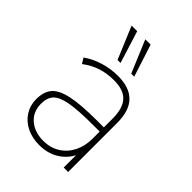

<svg xmlns="http://www.w3.org/2000/svg" viewBox="-226 -897 1017 1017"><g transform="rotate(45 282.0 -389.0)"><path d="M70.3 -153.3Q70.3 -210 97.7 -241.2Q125 -272.5 191.9 -286.6Q258.8 -300.8 381.8 -300.8H442.4V-269.5H382.8Q269.5 -269.5 210.4 -258.8Q151.4 -248 128.4 -223.6Q105.5 -199.2 105.5 -154.3Q105.5 -94.7 146.5 -59.1Q187.5 -23.4 253.9 -23.4Q304.7 -23.4 344.7 -47.9Q384.8 -72.3 407.2 -116.2Q429.7 -160.2 429.7 -215.8V-365.2Q429.7 -443.4 396.5 -479.5Q363.3 -515.6 292 -515.6Q239.3 -515.6 195.8 -501.5Q152.3 -487.3 110.4 -456.1L91.8 -486.3Q130.9 -514.6 183.1 -530.8Q235.4 -546.9 289.1 -546.9Q377 -546.9 419.9 -502.4Q462.9 -458 462.9 -368.2V0H429.7V-129.9H444.3Q426.8 -67.4 376 -29.8Q325.2 7.8 252.9 7.8Q201.2 7.8 159.2 -12.7Q117.2 -33.2 93.8 -70.3Q70.3 -107.4 70.3 -153.3ZM254.9 -786.1H294.9L353.5 -604.5H331.1ZM152.3 -786.1H194.3L251 -604.5H228.5Z"/></g></svg>

Font: Min Sans VF VF
Style: Regular
Weight: 400
Designer: Jinseong-Kim, NotoSansCJK, Nunito
Foundry: Jinseong-Kim
Version: Version 1.420;Glyphs 3.1.2 (3151)